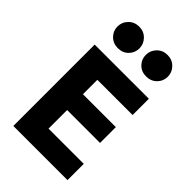

<svg xmlns="http://www.w3.org/2000/svg" viewBox="-283 -1069 1168 1168"><g transform="rotate(45 301.5 -484.5)"><path d="M237 -300V-140H540V0H74V-700H540V-560H237V-436H520V-300ZM432 -969Q473 -969 500 -941.5Q527 -914 527 -876Q527 -838 500 -811Q473 -784 432 -784Q391 -784 364.5 -811Q338 -838 338 -876Q338 -914 365 -941.5Q392 -969 432 -969ZM189 -969Q229 -969 256 -941.5Q283 -914 283 -876Q283 -838 256.5 -811Q230 -784 189 -784Q148 -784 121 -811Q94 -838 94 -876Q94 -914 121 -941.5Q148 -969 189 -969Z"/></g></svg>

Font: renner_700bold
Style: Bold
Weight: 700
Version: Version 003.000 ; ttfautohint (v0.97) -l 8 -r 50 -G 200 -x 1